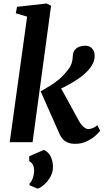

<svg xmlns="http://www.w3.org/2000/svg" viewBox="-20 -834 608 1126"><path d="M37 0 139 -736.5 72.5 -756 80 -794 254 -813.5 279.5 -800 171 0ZM421 9.5Q396.5 9.5 378.8 2.5Q361 -4.5 349.2 -17.2Q337.5 -30 329.5 -47.5L218.5 -298Q246 -314.5 272.5 -330.2Q299 -346 326 -368.5Q353 -391 380.5 -427Q395 -445.5 400.8 -465.2Q406.5 -485 407 -506Q408 -529 419.5 -542.2Q431 -555.5 447.5 -560.8Q464 -566 478.5 -566Q505.5 -566 520 -549.5Q534.5 -533 535 -509.5Q535.5 -487 527.8 -468.8Q520 -450.5 509 -436Q491.5 -413 466 -392.2Q440.5 -371.5 411.8 -354.2Q383 -337 356 -323.5Q329 -310 308 -300.5L321.5 -346.5L444.5 -122Q457 -100.5 471.5 -88.8Q486 -77 498.5 -77Q507.5 -77 522.2 -82.2Q537 -87.5 551 -99.5L567.5 -67Q558.5 -55 537.8 -36.8Q517 -18.5 487.2 -4.5Q457.5 9.5 421 9.5ZM200.5 272.5 153 252 153.5 241Q164 234 172.5 210Q181 186 180 162Q179.5 146 172.5 132.5Q165.5 119 151.5 111V82.5L237.5 45Q265.5 58.5 277.8 85Q290 111.5 290.5 142Q291.5 174 276 202Q260.5 230 239 248.8Q217.5 267.5 200.5 272.5Z"/></svg>

Font: Merriweather Light 18pt
Style: Bold Italic
Weight: 700
Italic angle: -7.8°
Version: Version 2.101